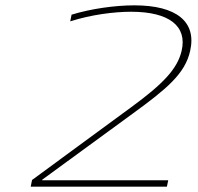

<svg xmlns="http://www.w3.org/2000/svg" viewBox="-20 -699 740 719"><path d="M610 -24H138V-26L479 -275C601 -364 673 -422 692 -508C717 -617 642 -679 483 -679C410 -679 319 -666 248 -644L243 -619C321 -644 407 -655 471 -655C614 -655 682 -601 660 -508C644 -441 591 -385 472 -298L100 -25L95 0H605Z"/></svg>

Font: LT Wave Thin
Style: Italic
Weight: 100
Designer: Daniel Lyons
Version: Version 2.5 (Glyphs App)